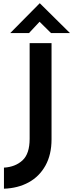

<svg xmlns="http://www.w3.org/2000/svg" viewBox="-20 -994 445 1166"><path d="M293 -148Q293 -55 256 11.5Q219 78 154 113.5Q89 149 4 152V24Q73 20 116.5 -20Q160 -60 160 -151V-732H293ZM290 -793 208 -874 240 -883 156 -793H42L221 -974H222L405 -793Z"/></svg>

Font: Reem Kufi Fun SemiBold
Style: Regular
Weight: 600
Designer: Khaled Hosny
Version: Version 1.005